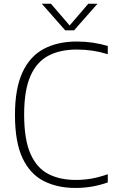

<svg xmlns="http://www.w3.org/2000/svg" viewBox="-20 -964 596 994"><path d="M370 9Q277 9 206.5 -26.8Q136 -62.5 96.8 -145Q57.5 -227.5 57.5 -369Q57.5 -505.5 96.2 -589.2Q135 -673 206.8 -711Q278.5 -749 378 -749Q420.5 -749 459.8 -743.2Q499 -737.5 538 -726V-683.5Q497 -696 457.5 -701.8Q418 -707.5 377 -707.5Q290.5 -707.5 229.8 -675.2Q169 -643 137 -569.2Q105 -495.5 105 -371Q105 -241.5 137.8 -167.8Q170.5 -94 230.2 -63.2Q290 -32.5 371.5 -32.5Q413.5 -32.5 452.5 -39.2Q491.5 -46 538 -62V-19.5Q500 -6 458.5 1.5Q417 9 370 9ZM317.5 -807 196.5 -944.5H244L340.5 -832L437 -944.5H484.5L363.5 -807Z"/></svg>

Font: Encode Sans XLt
Style: Regular
Weight: 200
Designer: Multiple Designers
Foundry: Impallari Type
Version: Version 3.002; ttfautohint (v1.8.3) -l 8 -r 50 -G 200 -x 14 